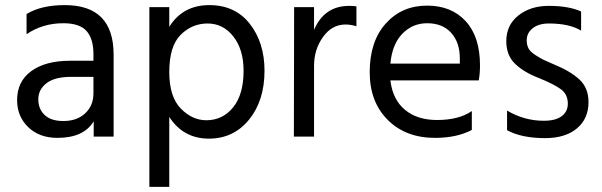

<svg xmlns="http://www.w3.org/2000/svg" viewBox="-20 -535 2359 752"><path d="M228 -61Q282 -61 314 -91.5Q346 -122 346 -169V-234H258Q194 -234 162 -209Q130 -184 130 -146Q130 -108 155 -84.5Q180 -61 228 -61ZM347 -60Q308 5 205 5Q134 5 90.5 -37Q47 -79 47 -143Q47 -216 102.5 -256.5Q158 -297 254 -297H346V-323Q346 -383 319 -413.5Q292 -444 228 -444Q147 -444 84 -401V-480Q141 -515 234 -515Q425 -515 425 -321V0H347Z M643 197H565V-507H643V-430Q696 -515 800 -515Q901 -515 958.5 -441.5Q1016 -368 1016 -258Q1016 -141 955.5 -66.5Q895 8 798 8Q698 8 643 -77ZM643 -253Q643 -156 688 -110Q733 -64 788 -64Q852 -64 893 -114.5Q934 -165 934 -258Q934 -341 894 -392Q854 -443 793 -443Q732 -443 687.5 -398.5Q643 -354 643 -253Z M1210 0H1131L1132 -507H1210V-418Q1250 -512 1348 -512Q1366 -512 1376 -510V-432Q1355 -439 1333 -439Q1280 -439 1245 -390Q1210 -341 1210 -277Z M1828 -26Q1769 5 1684 5Q1569 5 1498.5 -65.5Q1428 -136 1428 -252Q1428 -373 1491 -443Q1554 -513 1653 -513Q1748 -513 1804 -452Q1860 -391 1860 -279Q1860 -247 1855 -220H1509Q1518 -145 1566 -105Q1614 -65 1692 -65Q1777 -65 1828 -100ZM1653 -444Q1596 -444 1556 -403Q1516 -362 1509 -286H1781V-306Q1781 -369 1747 -406.5Q1713 -444 1653 -444Z M2285 -135Q2285 -70 2239.5 -32Q2194 6 2115 6Q2023 6 1966 -25V-102Q2033 -62 2110 -62Q2156 -62 2180 -80Q2204 -98 2204 -129Q2204 -165 2177.5 -185Q2151 -205 2089 -230Q2032 -252 1997.5 -285Q1963 -318 1963 -374Q1963 -437 2010.5 -474.5Q2058 -512 2129 -512Q2208 -512 2256 -490V-415Q2210 -443 2130 -443Q2090 -443 2066.5 -424.5Q2043 -406 2043 -377Q2043 -359 2050 -345.5Q2057 -332 2077.5 -319Q2098 -306 2107.5 -301.5Q2117 -297 2149 -283Q2213 -257 2249 -224Q2285 -191 2285 -135Z"/></svg>

Font: Hind Guntur
Style: Regular
Weight: 400
Version: Version 1.000;PS 1.0;hotconv 1.0.86;makeotf.lib2.5.63406; tt